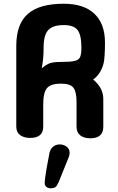

<svg xmlns="http://www.w3.org/2000/svg" viewBox="-20 -731 629 1026"><path d="M141 6Q107 6 87 -9.5Q67 -25 67 -54V-486Q67 -602 128.5 -656.5Q190 -711 321 -711Q428 -711 484.5 -657.5Q541 -604 541 -503Q541 -468 539 -435.5Q537 -403 533 -390Q518 -335 478 -306Q532 -261 532 -202V-54Q532 8 463 8Q429 8 409 -7.5Q389 -23 389 -54V-186Q389 -240 372.5 -262Q356 -284 306 -284Q252 -284 231.5 -260.5Q211 -237 211 -174V-54Q211 6 141 6ZM203 -366Q228 -387 247.5 -393.5Q267 -400 304 -400Q354 -400 377.5 -405Q401 -410 408 -426Q415 -442 415 -476Q415 -544 394.5 -570.5Q374 -597 321 -597Q262 -597 237.5 -570Q213 -543 213 -476Q213 -443 210.5 -417.5Q208 -392 203 -366ZM256 275Q239 276 229.5 269Q220 262 219 251Q219 248 219 241Q219 234 221.5 217Q224 200 229 169Q234 138 244 88Q249 65 263 53.5Q277 42 294 41Q314 39 332 50Q350 61 352 82Q353 93 348 107L294 241Q290 249 283.5 261Q277 273 256 275Z"/></svg>

Font: Madimi One
Style: Regular
Weight: 400
Designer: Taurai Valerie Mtake, Mirko Velimirovic
Foundry: TaVaTake
Version: Version 1.000; ttfautohint (v1.8.4.7-5d5b)